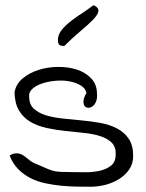

<svg xmlns="http://www.w3.org/2000/svg" viewBox="-20 -710 555 730"><path d="M16.6 -118.2Q24.4 -124 30.8 -125.5Q37.1 -127 44.9 -127Q53.7 -127 62.5 -122.6Q71.3 -118.2 78.6 -111.8Q85.9 -105.5 93.8 -99.6Q101.6 -93.8 110.4 -89.8Q135.7 -79.1 150.9 -72.3Q166 -65.4 178.7 -61.5Q191.4 -57.6 208 -56.6Q224.6 -55.7 251 -55.7Q271.5 -55.7 300.8 -55.2Q330.1 -54.7 356.4 -60.1Q382.8 -65.4 401.4 -79.6Q419.9 -93.8 419.9 -123Q420.9 -151.4 404.8 -167.5Q388.7 -183.6 361.3 -192.4Q334 -201.2 299.8 -204.6Q265.6 -208 229.5 -211.9Q193.4 -215.8 158.7 -223.1Q124 -230.5 96.7 -246.1Q69.3 -261.7 52.7 -289.1Q36.1 -316.4 35.2 -359.4Q41 -390.6 65.9 -411.6Q90.8 -432.6 125.5 -443.8Q160.2 -455.1 199.2 -455.6Q238.3 -456.1 271 -445.8Q303.7 -435.5 325.7 -413.1Q347.7 -390.6 348.6 -357.4Q350.6 -337.9 345.7 -325.2Q340.8 -312.5 332.5 -306.2Q324.2 -299.8 315.4 -300.3Q306.6 -300.8 301.8 -307.1Q296.9 -313.5 297.4 -325.7Q297.9 -337.9 308.6 -356.4Q304.7 -375 286.1 -385.7Q267.6 -396.5 243.2 -400.9Q218.8 -405.3 190.9 -402.8Q163.1 -400.4 140.1 -392.6Q117.2 -384.8 103 -372.1Q88.9 -359.4 90.8 -342.8Q90.8 -313.5 107.9 -297.4Q125 -281.2 152.3 -272.5Q179.7 -263.7 215.3 -259.8Q251 -255.9 288.6 -252.4Q326.2 -249 361.3 -242.7Q396.5 -236.3 424.8 -221.7Q453.1 -207 469.7 -182.1Q486.3 -157.2 486.3 -117.2Q486.3 -86.9 470.7 -64.9Q455.1 -43 431.2 -28.3Q407.2 -13.7 378.9 -6.8Q350.6 0 325.2 0Q299.8 0 271 -0.5Q242.2 -1 212.4 -3.9Q182.6 -6.8 152.3 -13.2Q122.1 -19.5 96.2 -32.7Q70.3 -45.9 49.8 -66.4Q29.3 -86.9 16.6 -118.2ZM200.2 -558.6Q200.2 -579.1 215.8 -597.7Q231.4 -616.2 253.4 -632.8Q275.4 -649.4 298.8 -664.1Q320.3 -678.7 335.9 -690.4Q356.4 -680.7 354 -667Q351.6 -653.3 333.5 -634.8Q315.4 -616.2 286.1 -591.8Q256.8 -567.4 224.6 -535.2Q210 -535.2 205.1 -540Q200.2 -544.9 200.2 -558.6Z"/></svg>

Font: Indie Flower
Style: Regular
Weight: 400
Designer: Kimberly Geswein
Foundry: Kimberly Geswein
Version: Version 1.001 2010